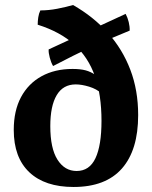

<svg xmlns="http://www.w3.org/2000/svg" viewBox="-20 -737 605 765"><path d="M273.1 8Q159 8 96.9 -50.6Q34.8 -109.3 34.8 -219.3Q34.8 -295.9 63.8 -350.1Q92.9 -404.3 145.7 -433.3Q198.5 -462.3 269.1 -462.3Q300.7 -462.3 321.6 -456.6Q342.5 -450.8 360 -438.4L384.7 -364.5Q365.1 -382.5 335.3 -391.6Q305.5 -400.7 281.8 -400.7Q231.3 -400.7 205.9 -357.8Q180.4 -315 180.4 -234.6Q180.4 -145.7 209.1 -100.7Q237.7 -55.7 285.3 -55.7Q336.4 -55.7 360.4 -106.7Q384.4 -157.7 384.4 -255.4Q384.4 -359 358 -434Q331.6 -509 275.7 -559.7Q219.7 -610.4 130.2 -638.6Q130.2 -652.8 132.5 -668.1Q134.7 -683.3 140.8 -695.5Q173.6 -695.5 208 -702.1Q242.4 -708.8 271 -717Q351.8 -671 409.9 -606.1Q468 -541.2 499.2 -459.3Q530.5 -377.4 530.5 -278.4Q530.5 -139 465.7 -65.5Q400.9 8 273.1 8ZM191.5 -473.9Q183.4 -487.6 178.2 -507.5Q172.9 -527.4 173.9 -540.1L480.6 -681.7Q488.6 -666.7 492.9 -648.9Q497.2 -631.2 496.7 -615Q456.2 -598.7 419 -582.7Q381.8 -566.6 345.5 -550.1Q309.2 -533.5 271.3 -514.7Q233.3 -495.9 191.5 -473.9Z"/></svg>

Font: Vollkorn
Style: Regular
Weight: 400
Designer: Friedrich Althausen
Foundry: Friedrich Althausen
Version: Version 5.001